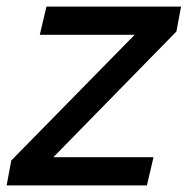

<svg xmlns="http://www.w3.org/2000/svg" viewBox="-49 -559 566 579"><path d="M-29 0H394L414 -85H112L483 -464L497 -539H91L71 -454H357L-15 -75Z"/></svg>

Font: Plus Jakarta Text
Style: Italic
Weight: 400
Italic angle: -12°
Designer: Gumpita Rahayu
Foundry: Tokotype Studio
Version: Version 1.000;hotconv 1.0.109;makeotfexe 2.5.65596